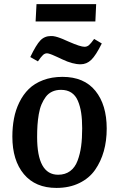

<svg xmlns="http://www.w3.org/2000/svg" viewBox="-20 -898 631 932"><path d="M157.2 -877.9H446.8L442.9 -793.9H152.8ZM371.1 -585.9Q332.5 -585.9 282.2 -609.9Q278.3 -611.8 269 -616.2Q259.8 -620.6 255.6 -622.3Q251.5 -624 244.1 -627.4Q236.8 -630.9 232.9 -632.3Q229 -633.8 223.6 -635.7Q218.3 -637.7 214.6 -638.4Q210.9 -639.2 208 -639.2Q197.8 -639.2 189 -631.3Q180.2 -623.5 164.1 -600.1L127 -621.1Q155.3 -680.2 175.8 -701.7Q196.3 -723.1 227.1 -723.1Q232.9 -723.1 238 -722.7Q243.2 -722.2 249.5 -720.5Q255.9 -718.8 260.3 -717.5Q264.6 -716.3 272.9 -713.1Q281.2 -710 285.2 -708.3Q289.1 -706.5 300 -701.7Q311 -696.8 315.9 -694.8Q370.6 -670.9 390.1 -670.9Q402.3 -670.9 411.4 -678.5Q420.4 -686 437 -709L474.1 -687Q445.3 -628.9 422.9 -607.4Q400.4 -585.9 371.1 -585.9ZM40 -234.9Q40 -281.2 47.9 -322.8Q55.7 -364.3 74 -401.6Q92.3 -439 119.9 -466.1Q147.5 -493.2 189.2 -509Q231 -524.9 283.2 -524.9Q388.2 -524.9 443.1 -457Q498 -389.2 498 -273.9Q498 -214.8 483.9 -164.3Q469.7 -113.8 441.4 -73.2Q413.1 -32.7 365 -9.3Q316.9 14.2 253.9 14.2Q151.9 14.2 95.9 -52.7Q40 -119.6 40 -234.9ZM262.2 -49.8Q296.4 -49.8 320.3 -67.4Q344.2 -85 356.4 -117.7Q368.7 -150.4 373.8 -188Q378.9 -225.6 378.9 -274.9Q378.9 -317.9 374 -350.3Q369.1 -382.8 357.9 -408.9Q346.7 -435.1 326.2 -448.5Q305.7 -461.9 275.9 -461.9Q252 -461.9 233.2 -453.1Q214.4 -444.3 202.1 -427.7Q189.9 -411.1 181.4 -390.9Q172.9 -370.6 168.2 -343.3Q163.6 -315.9 161.9 -290Q160.2 -264.2 160.2 -232.9Q160.2 -49.8 262.2 -49.8Z"/></svg>

Font: Literata Book SemiBold
Style: Italic
Weight: 600
Italic angle: -3°
Designer: Latin by Veronika Burian and Jose Scaglione. Greek by Irene Vlachou. Cyrillic by Vera Evstafieva
Foundry: TypeTogether
Version: Version 1.003;PS 001.003;hotconv 1.0.88;makeotf.lib2.5.64775